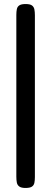

<svg xmlns="http://www.w3.org/2000/svg" viewBox="-20 -723 250 952"><path d="M106 209Q86 209 76 202Q66 195 63.5 182.5Q61 170 61 153V-649Q61 -665 63.5 -677.5Q66 -690 76 -696.5Q86 -703 107 -703Q129 -703 138.5 -696Q148 -689 150.5 -676.5Q153 -664 153 -647V155Q153 171 150.5 183.5Q148 196 138 202.5Q128 209 106 209Z"/></svg>

Font: Fredoka Expanded Medium
Style: Regular
Weight: 500
Width: 7
Designer: Ben Nathan
Foundry: Milena B. Brandão, Ben Nathan
Version: Version 2.001